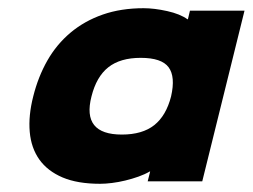

<svg xmlns="http://www.w3.org/2000/svg" viewBox="-20 -835 616 468"><path d="M473 -393H340L346 -417H345Q333 -410 317.5 -404.5Q302 -399 285.5 -395Q269 -391 253 -389Q237 -387 224 -387Q169 -387 132.5 -402.5Q96 -418 76 -446Q56 -474 52.5 -513.5Q49 -553 61 -600Q73 -648 95.5 -687.5Q118 -727 152 -755.5Q186 -784 230.5 -799.5Q275 -815 330 -815Q356 -815 387.5 -808Q419 -801 437 -788H438L443 -809H576ZM397 -600Q408 -648 391 -671Q374 -694 323 -694Q273 -694 244 -671Q215 -648 203 -600Q179 -507 277 -507Q327 -507 356 -530Q385 -553 397 -600Z"/></svg>

Font: TypoPRO Sinkin Sans
Style: 900 X Black Italic
Weight: 950
Italic angle: -112°
Designer: Keith Bates
Foundry: K-Type
Version: Sinkin Sans (version 1.0)  by Keith Bates   •   © 2014   www